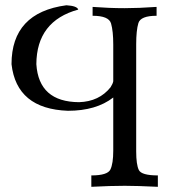

<svg xmlns="http://www.w3.org/2000/svg" viewBox="-20 -720 677 740"><path d="M588.4 0Q507.8 -3.9 460.9 -3.9Q406.2 -3.9 332 0V-43.9Q394.5 -43.9 405.5 -66.7Q416.5 -89.4 416.5 -139.6V-344.2Q350.6 -293 241.7 -293Q43.9 -300.3 24.4 -472.7Q24.4 -671.4 235.8 -699.7Q276.9 -697.3 281.7 -683.1Q121.1 -639.2 120.1 -472.7Q129.4 -327.1 284.7 -326.2Q362.3 -328.6 406.2 -383.8Q414.6 -397 416.5 -406.7V-548.3Q416.5 -600.1 408 -629.6Q399.4 -659.2 336.9 -659.2V-693.4Q401.4 -688.5 460.9 -688.5Q513.2 -688.5 583.5 -693.4V-659.2Q522 -659.2 513.4 -631.1Q504.9 -603 504.9 -549.3V-136.7Q504.9 -85.4 515.1 -64.7Q525.4 -43.9 588.4 -43.9Z"/></svg>

Font: Almanac
Style: Regular
Weight: 400
Designer: Eden's Almanac
Version: Version 3.501;March 28, 2021;FontCreator 13.0.0.2683 64-bit